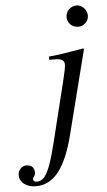

<svg xmlns="http://www.w3.org/2000/svg" viewBox="-182 -690 520 934"><g transform="rotate(-5 77.5 -222.5)"><path d="M279 -598C279 -626 255 -652 228 -652C200 -652 175 -630 175 -600C175 -569 199 -548 229 -548C255 -548 279 -571 279 -598ZM246 -438 242 -441C158 -426 105 -418 73 -416V-400H99C135 -400 147 -391 147 -369C147 -359 143 -338 131 -289L59 3C25 141 2 185 -38 185C-50 185 -56 180 -56 173C-56 158 -44 161 -44 139C-44 118 -56 102 -83 102C-106 102 -124 122 -124 146C-124 182 -91 207 -45 207C42 207 101 134 142 -28Z"/></g></svg>

Font: XITS
Style: Italic
Weight: 400
Italic angle: -16.33°
Designer: MicroPress Inc., with final additions and corrections provided by Coen Hoffman, Elsevier (retired)
Version: Version 1.107